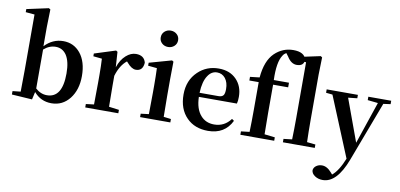

<svg xmlns="http://www.w3.org/2000/svg" viewBox="-93 -1139 3579 1720"><g transform="rotate(10 1696.5 -279.5)"><path d="M242 -91Q289 -48 346 -48Q486 -48 486 -270Q486 -380 448 -437Q412 -489 350 -489Q292 -489 242 -445ZM240 -475Q312 -551 409 -551Q504 -551 564 -478Q626 -402 626 -271Q626 -146 563 -65Q499 16 398 16Q301 16 238 -58L222 12L37 0V-31L110 -39Q112 -155 112 -235V-741L31 -748V-776L229 -819L244 -810L240 -651Z M911 -402Q934 -472 980 -513Q1023 -551 1070 -551Q1144 -551 1160 -487Q1155 -411 1091 -411Q1053 -411 1012 -459L1001 -471Q941 -424 911 -324V-235Q911 -157 913 -43L1005 -31V0H704V-31L777 -40Q779 -154 779 -235V-307Q779 -392 775 -456L696 -464V-489L888 -550L902 -541Z M1284 -683Q1261 -704 1261 -736Q1261 -769 1284 -790Q1307 -811 1340 -811Q1373 -811 1396 -790Q1419 -769 1419 -736Q1419 -704 1396 -683Q1373 -662 1340 -662Q1307 -662 1284 -683ZM1478 -31V0H1203V-31L1276 -40Q1278 -154 1278 -235V-306Q1278 -383 1275 -458L1194 -466V-493L1397 -550L1411 -541L1409 -385V-235Q1409 -153 1411 -39Z M1861 -307Q1894 -307 1907 -325Q1918 -341 1918 -381Q1918 -441 1889 -478Q1860 -514 1814 -514Q1763 -514 1731 -465Q1694 -411 1690 -307ZM1690 -270Q1693 -160 1744 -103Q1790 -50 1867 -50Q1960 -50 2017 -127L2037 -113Q1974 16 1822 16Q1701 16 1628 -58Q1551 -135 1551 -268Q1551 -397 1635 -477Q1712 -551 1823 -551Q1924 -551 1984 -489Q2043 -428 2043 -332Q2043 -294 2036 -270Z M2196 -536Q2209 -689 2283 -761Q2355 -830 2452 -830Q2553 -830 2570 -763Q2568 -704 2503 -704Q2452 -704 2415 -764L2394 -792Q2373 -781 2363 -763Q2319 -698 2325 -535H2463V-493H2326V-235Q2326 -170 2328 -42L2423 -31V0H2115V-31L2192 -40Q2195 -136 2195 -235V-493H2110V-526Z M2792 -31V0H2502V-31L2579 -40Q2582 -135 2582 -235V-742L2501 -748V-776L2702 -819L2716 -810L2712 -651V-235Q2712 -135 2715 -39Z M3393 -504 3328 -495 3123 49Q3039 271 2911 271Q2870 271 2840 251Q2808 230 2807 199Q2811 172 2835 157Q2856 143 2884 143Q2930 143 2972 192L2986 208Q3042 163 3089 46L2865 -498L2806 -504V-535H3090V-504L3008 -495L3149 -110L3279 -494L3185 -504V-535H3393Z"/></g></svg>

Font: Source Han Serif SC
Style: Bold
Weight: 700
Designer: Ryoko NISHIZUKA  (kana & ideographs); Frank Grießhammer (Latin, Greek & Cyrillic); Wenlong ZHANG  (bopomofo); Sandoll Co
Foundry: Adobe Systems Incorporated
Version: Version 1.001 October 20, 2017